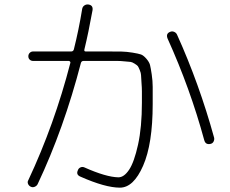

<svg xmlns="http://www.w3.org/2000/svg" viewBox="-20 -823 1040 870"><path d="M108.4 -6.8Q226.6 -258.8 298.8 -538.1Q299.8 -541 297.4 -543.9Q294.9 -546.9 292 -546.9H129.9Q121.1 -546.9 114.7 -552.7Q108.4 -558.6 108.4 -567.9Q108.4 -577.1 114.7 -583.5Q121.1 -589.8 129.9 -589.8H302.7Q311.5 -589.8 314.5 -598.6Q336.9 -687.5 352.5 -783.2Q354.5 -793 362.3 -798.3Q370.1 -803.7 379.9 -802.7Q402.3 -799.8 399.4 -777.3Q380.9 -674.8 362.3 -598.6Q360.4 -589.8 368.2 -589.8H462.9Q506.8 -589.8 530.3 -589.4Q553.7 -588.9 580.6 -584.5Q607.4 -580.1 618.7 -576.2Q629.9 -572.3 643.1 -557.1Q656.2 -542 659.7 -528.8Q663.1 -515.6 667.5 -485.8Q671.9 -456.1 671.9 -429.2Q671.9 -402.3 671.9 -351.6Q671.9 -170.9 628.4 -71.8Q585 27.3 523.4 27.3Q457 27.3 344.7 -22.5Q323.2 -31.2 333 -51.8Q335.9 -60.5 344.7 -64.5Q353.5 -68.4 362.3 -64.5Q460.9 -20.5 516.6 -19.5Q542 -19.5 564.9 -53.7Q587.9 -87.9 605.5 -167.5Q623 -247.1 623 -357.4Q623 -393.6 623 -409.2Q623 -424.8 621.1 -449.2Q619.1 -473.6 619.1 -482.4Q619.1 -491.2 613.3 -505.4Q607.4 -519.5 604.5 -523.4Q601.6 -527.3 589.8 -534.7Q578.1 -542 571.3 -542.5Q564.5 -543 544.9 -544.9Q525.4 -546.9 512.2 -546.9Q499 -546.9 469.7 -546.9H358.4Q349.6 -546.9 346.7 -538.1Q269.5 -240.2 150.4 11.7Q146.5 19.5 137.2 23.4Q127.9 27.3 119.1 22.9Q110.4 18.6 106.9 9.8Q103.5 1 108.4 -6.8ZM905.3 -188.5Q841.8 -421.9 739.3 -648.4Q730.5 -670.9 751 -678.7Q759.8 -682.6 769 -678.7Q778.3 -674.8 782.2 -666Q882.8 -443.4 950.2 -199.2Q952.1 -190.4 947.8 -181.6Q943.4 -172.9 933.6 -170.9Q911.1 -166 905.3 -188.5Z"/></svg>

Font: Rounded Mgen+ 1m light
Style: Regular
Weight: 200
Designer: [Source Han Sans]
Ryoko NISHIZUKA  (kana & ideographs); Paul D. Hunt (Latin, Greek & Cyrillic); Wenlong ZHANG  (bopomofo
Version: Version 1.059.20150602